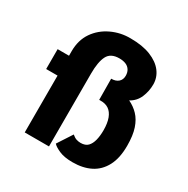

<svg xmlns="http://www.w3.org/2000/svg" viewBox="-155 -808 937 957"><g transform="rotate(30 313.0 -330.0)"><path d="M105.5 -467.8Q105.5 -531.2 136.7 -576.7Q168 -622.1 219.7 -646.5Q271.5 -670.9 329.1 -669.9Q397.5 -669.9 444.8 -650.9Q492.2 -631.8 516.6 -599.6Q541 -567.4 541 -527.3Q541 -488.3 525.9 -452.6Q510.7 -417 476.6 -398.4Q507.8 -383.8 531.2 -359.4Q554.7 -335 567.9 -295.9Q581.1 -256.8 581.1 -197.3Q581.1 -126 556.6 -80.1Q532.2 -34.2 488.8 -12.2Q445.3 9.8 385.7 9.8Q337.9 9.8 308.1 -3.4Q278.3 -16.6 267.6 -29.3L322.3 -113.3Q335.9 -101.6 347.7 -97.7Q359.4 -93.8 372.1 -93.8Q399.4 -93.8 413.6 -108.4Q427.7 -123 434.1 -148.4Q440.4 -173.8 440.4 -205.1Q440.4 -246.1 430.2 -273.4Q419.9 -300.8 400.4 -314Q380.9 -327.1 351.6 -326.2H345.7L344.7 -447.3Q371.1 -447.3 385.7 -460.4Q400.4 -473.6 400.4 -496.1Q400.4 -515.6 391.6 -529.3Q382.8 -543 367.2 -549.3Q351.6 -555.7 330.1 -555.7Q280.3 -555.7 262.7 -521Q245.1 -486.3 245.1 -418.9V0H105.5V-327.1H40V-441.4H105.5Z"/></g></svg>

Font: Josefin Sans CFJ
Style: Bold
Weight: 700
Designer: Santiago Orozco
Foundry: Typemade
Version: Version 2.001